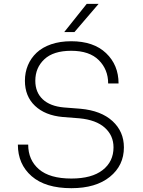

<svg xmlns="http://www.w3.org/2000/svg" viewBox="-20 -964 744 1001"><path d="M368.2 -796.9H314.9L432.1 -943.8H494.1ZM352.1 17.1Q216.8 17.1 145 -45.4Q73.2 -107.9 73.2 -210H127Q127 -129.9 183.1 -81.5Q239.3 -33.2 352.1 -33.2Q458.5 -33.2 515.1 -77.4Q571.8 -121.6 571.8 -195.8Q571.8 -257.3 526.6 -298.1Q481.4 -338.9 394 -347.2L307.1 -354Q215.3 -362.3 162.6 -412.1Q109.9 -461.9 109.9 -543Q109.9 -586.4 125.5 -623.8Q141.1 -661.1 170.9 -689.2Q200.7 -717.3 246.8 -733.2Q293 -749 351.1 -749Q467.8 -749 533 -687Q598.1 -625 598.1 -528.8H543.9Q543.9 -601.6 495.1 -650.4Q446.3 -699.2 351.1 -699.2Q258.3 -699.2 211.2 -655Q164.1 -610.8 164.1 -543Q164.1 -482.9 202.6 -446.5Q241.2 -410.2 313 -403.8L399.9 -397Q507.3 -387.2 566.7 -332.5Q626 -277.8 626 -195.8Q626 -101.1 552.7 -42Q479.5 17.1 352.1 17.1Z"/></svg>

Font: Sora ExtraLight
Style: Regular
Weight: 200
Designer: Jonathan Barnbrook, Julián Moncada
Foundry: Barnbrook Fonts
Version: Version 2.000